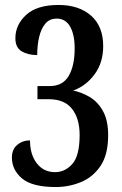

<svg xmlns="http://www.w3.org/2000/svg" viewBox="-20 -744 491 774"><path d="M205 10Q110 10 69 -24.5Q28 -59 28 -109Q28 -142 49.5 -160Q71 -178 101 -178Q101 -121 128.5 -85.5Q156 -50 202 -50Q242 -50 271.5 -83Q301 -116 301 -200Q301 -266 270.5 -305Q240 -344 177 -344H131V-397H180Q233 -397 257 -438Q281 -479 281 -549Q281 -605 262.5 -637Q244 -669 209 -669Q180 -669 163 -649Q146 -629 138 -595.5Q130 -562 130 -522Q93 -522 67.5 -537Q42 -552 42 -590Q42 -644 85.5 -684Q129 -724 216 -724Q298 -724 347 -681Q396 -638 396 -558Q396 -491 361 -444Q326 -397 275 -379Q309 -372 341.5 -353Q374 -334 395 -296.5Q416 -259 416 -199Q416 -121 385.5 -75.5Q355 -30 306.5 -10Q258 10 205 10Z"/></svg>

Font: Noto Serif Bengali ExtraCondensed SemiBold
Style: Regular
Weight: 600
Width: 2
Designer: Juan Bruce, Universal Thirst, Indian Type Foundry and the Monotype Design Team.
Foundry: Monotype Imaging Inc.
Version: Version 2.003; ttfautohint (v1.8.4.7-5d5b)